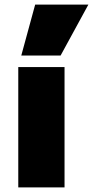

<svg xmlns="http://www.w3.org/2000/svg" viewBox="-20 -810 402 830"><path d="M59 0V-520H259V0ZM242 -570H72L132 -790H362Z"/></svg>

Font: M PLUS 2 Thin Black
Style: Regular
Weight: 900
Version: Version 1.001